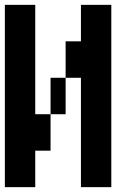

<svg xmlns="http://www.w3.org/2000/svg" viewBox="-20 -750 540 790"><path d="M125 -280H188V-130H125V20H0V-730H125ZM438 -730V20H313V-430H250V-580H313V-730ZM188 -430H250V-280H188Z"/></svg>

Font: 2P VHS
Style: Regular
Weight: 400
Designer: CodeMan38
Foundry: CodeMan38
Version: Version 3.000